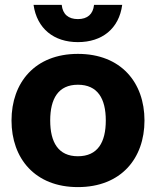

<svg xmlns="http://www.w3.org/2000/svg" viewBox="-20 -752 637 784"><path d="M298 12C474 12 570 -105 570 -260C570 -415 474 -532 298 -532C123 -532 27 -415 27 -260C27 -105 123 12 298 12ZM117 -732C131 -635 200 -580 298 -580C397 -580 466 -635 479 -732H364C360 -694 337 -674 298 -674C259 -674 236 -694 232 -732ZM185 -260C185 -349 218 -406 298 -406C379 -406 412 -349 412 -260C412 -171 379 -114 298 -114C218 -114 185 -171 185 -260Z"/></svg>

Font: Aspekta 750
Style: Regular
Weight: 750
Designer: Ivo Dolenc
Version: Version 2.000